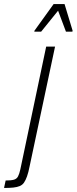

<svg xmlns="http://www.w3.org/2000/svg" viewBox="-114 -741 380 952"><path d="M-94 191 -86 154Q-59 154 -45 150Q-31 146 -24.5 133.5Q-18 121 -13 98L115 -510H159L33 83Q27 114 20 133.5Q13 153 5 164.5Q-3 176 -16 181.5Q-29 187 -48 189Q-67 191 -94 191ZM56 -584 57 -589 152 -721H206L246 -589L245 -584H213L174 -688L90 -584Z"/></svg>

Font: Saira Condensed ExtraLight
Style: Italic
Weight: 250
Width: 3
Italic angle: -12°
Designer: Hector Gatti with collaboration of the Omnibus-Type team
Foundry: Omnibus-Type
Version: Version 1.101